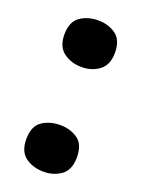

<svg xmlns="http://www.w3.org/2000/svg" viewBox="-115 -613 502 681"><g transform="rotate(20 136.0 -272.5)"><path d="M40 -470Q40 -518 68.5 -538Q97 -558 137 -558Q175 -558 203 -538Q231 -518 231 -470Q231 -424 203 -403Q175 -382 137 -382Q97 -382 68.5 -403Q40 -424 40 -470ZM40 -75Q40 -124 68.5 -143.5Q97 -163 137 -163Q175 -163 203 -143.5Q231 -124 231 -75Q231 -28 203 -7.5Q175 13 137 13Q97 13 68.5 -7.5Q40 -28 40 -75Z"/></g></svg>

Font: Noto Sans Disp ExtBd
Style: Regular
Weight: 800
Designer: Monotype Design Team
Foundry: Monotype Imaging Inc.
Version: Version 2.000;GOOG;noto-source:20170915:90ef993387c0; ttfaut